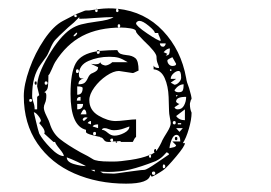

<svg xmlns="http://www.w3.org/2000/svg" viewBox="-20 -472 649 460"><path d="M439 -202Q439 -186 432.5 -163.5Q426 -141 418 -129H423Q423 -122 402 -97Q381 -72 372 -65Q365 -60 354.5 -54Q344 -48 343 -49L340 -53Q337 -32 282 -32Q214 -32 158 -56.5Q102 -81 69.5 -128.5Q37 -176 37 -242Q37 -269 50.5 -307Q64 -345 86 -377.5Q108 -410 131 -422L158 -436V-434Q158 -431 161 -431Q164 -431 164 -434L162 -438Q168 -440 176 -443.5Q184 -447 186 -447H194L208 -449V-447Q208 -443 211 -443Q214 -443 214 -447Q214 -449 213 -450Q231 -452 240 -452Q254 -452 260 -451Q258 -451 258 -447Q258 -443 261 -443Q264 -443 264 -447Q264 -449 262 -451Q327 -444 370.5 -398Q414 -352 426 -285Q427 -276 433 -261Q439 -241 439 -235Q436 -231 436 -226V-227Q435 -227 435 -222Q435 -211 439 -202ZM213 -450 208 -449Q210 -451 211 -451Q213 -451 213 -450ZM262 -451H260H261ZM162 -438Q160 -436 158 -436Q160 -438 161 -438ZM57 -242Q57 -235 60 -227Q63 -219 63 -210H69V-240L74 -244L69 -265Q69 -293 96 -338.5Q123 -384 149 -402Q161 -410 174.5 -413.5Q188 -417 210 -420Q243 -424 252 -431Q234 -431 208 -429Q184 -427 170 -427V-431Q158 -418 143 -406Q118 -383 112 -376Q106 -369 100 -354.5Q94 -340 90 -335Q87 -331 77 -317Q67 -303 62 -285Q57 -267 57 -242ZM306 -416Q306 -410 332.5 -392Q359 -374 365 -374Q365 -378 362 -384Q359 -390 359 -393H351Q351 -398 336.5 -410Q322 -422 314 -422Q311 -422 308.5 -420Q306 -418 306 -416ZM262 -410Q262 -406 265 -406Q268 -406 268 -410Q268 -414 265 -414Q262 -414 262 -410ZM112 -323Q110 -320 104 -306Q98 -292 96 -292Q96 -276 95 -265.5Q94 -255 86 -251Q91 -251 91 -243Q91 -232 88 -225.5Q85 -219 85 -214Q85 -207 91.5 -194Q98 -181 99 -177Q106 -153 123.5 -139Q141 -125 173 -107Q193 -97 202 -91Q210 -85 243 -85H254Q267 -85 293.5 -89Q320 -93 337 -100V-98Q337 -94 340 -94Q342 -94 342 -98Q342 -100 341 -101L351 -107Q349 -107 349 -110Q349 -115 353 -115Q354 -115 354 -110L355 -111Q359 -116 363 -123.5Q367 -131 369 -136Q372 -142 380.5 -155.5Q389 -169 389 -177Q389 -180 387 -190Q385 -200 385 -206Q385 -213 384 -239.5Q383 -266 374.5 -285Q366 -304 348 -306V-315Q350 -309 361 -309Q361 -313 358 -319.5Q355 -326 355 -336Q355 -346 324 -375Q306 -393 306 -396Q306 -402 293 -404Q280 -406 271 -406Q216 -406 177.5 -386Q139 -366 112 -323ZM157 -385Q160 -385 162.5 -388Q165 -391 165 -393L164 -394Q162 -393 159.5 -390.5Q157 -388 156 -386Q156 -385 157 -385ZM363 -368Q363 -365 365 -362.5Q367 -360 371 -360Q373 -360 375 -362.5Q377 -365 377 -368ZM387 -356Q380 -356 372 -347L381 -343L377 -339Q384 -339 385.5 -343.5Q387 -348 387 -356ZM149 -247Q149 -298 161.5 -320.5Q174 -343 212 -349V-347Q212 -343 215 -343Q219 -343 219 -347Q219 -349 218 -350Q242 -352 261 -352Q264 -345 269 -343Q274 -341 283 -340Q297 -339 304.5 -332.5Q312 -326 312 -303Q307 -301 303.5 -299Q300 -297 298 -297L265 -302Q252 -302 235 -290.5Q218 -279 206 -262.5Q194 -246 194 -232Q194 -208 216 -195Q238 -182 257 -182Q266 -182 282 -184Q298 -186 306 -186V-144Q303 -142 301 -137.5Q299 -133 298 -132H269V-134L250 -133Q251 -133 251 -136Q251 -140 249 -140Q244 -140 244 -136Q244 -134 247 -132H239Q232 -132 228.5 -137.5Q225 -143 220 -143V-144Q218 -144 202 -148Q186 -152 186 -156V-161Q149 -170 149 -247ZM218 -350Q216 -349 212 -349Q212 -352 215 -352Q218 -352 218 -350ZM169 -293Q169 -284 176 -284L181 -285Q174 -282 171 -279Q168 -276 168 -270Q178 -270 182.5 -273.5Q187 -277 191 -286Q195 -295 202 -297Q209 -300 212 -303Q215 -306 215 -311L198 -319L208 -318Q219 -318 220 -323Q222 -318 227 -316.5Q232 -315 232 -315Q236 -315 241 -317.5Q246 -320 249 -323H286Q273 -331 264.5 -333.5Q256 -336 242 -336Q215 -336 192 -326Q169 -316 169 -293ZM393 -335Q391 -334 386 -331.5Q381 -329 381 -327Q381 -322 384.5 -318Q388 -314 393 -314Q402 -314 402 -319ZM165 -297Q169 -297 169 -301Q169 -306 165 -306Q162 -306 162 -301Q162 -297 165 -297ZM391 -304Q391 -306 389 -306Q387 -306 387 -304L388 -302Q391 -302 391 -304ZM408 -302Q402 -302 395.5 -296Q389 -290 389 -283H402L389 -274L398 -269Q403 -269 408.5 -274.5Q414 -280 414 -286Q414 -302 408 -302ZM63 -273Q63 -277 66 -277Q68 -277 68 -273Q68 -269 66 -269Q63 -269 63 -273ZM90 -269Q94 -269 94 -273Q94 -277 90 -277Q87 -277 87 -273Q87 -269 90 -269ZM408 -251Q416 -251 418 -255.5Q420 -260 420 -270Q408 -270 398 -256Q399 -253 402 -252Q405 -251 408 -251ZM165 -265V-245Q178 -245 178 -261Q178 -265 165 -265ZM406 -244H402V-240ZM164 -231H173V-240Q164 -240 164 -231ZM426 -240Q402 -240 402 -229Q401 -228 404.5 -225.5Q408 -223 410 -223L398 -215Q400 -210 406 -210Q416 -210 421 -219.5Q426 -229 426 -240ZM57 -231Q57 -235 53 -235Q50 -235 50 -231Q50 -228 53 -228Q55 -228 56 -229Q57 -230 57 -231ZM165 -210Q179 -210 179 -223H165ZM187 -198Q187 -209 181 -210Q177 -207 173 -198ZM423 -210 402 -194Q409 -184 423 -184ZM133 -98Q133 -103 123 -115Q113 -127 112 -132H108L86 -152L87 -155Q87 -161 81 -168.5Q75 -176 74 -177L78 -182Q78 -187 71.5 -195Q65 -203 61 -203Q63 -195 67 -178Q71 -161 74 -152Q82 -137 101 -117.5Q120 -98 133 -98ZM190 -190 186 -191Q179 -191 178 -185L181 -182ZM190 -177 198 -174V-182Q193 -182 190 -177ZM394 -178Q394 -174 398 -174Q401 -174 401 -178Q401 -182 398 -182Q394 -182 394 -178ZM406 -174H414V-177H406ZM202 -169 215 -165V-174Q204 -174 202 -169ZM224 -161Q230 -161 238 -154Q246 -147 254 -147Q265 -147 277.5 -153.5Q290 -160 290 -169Q287 -168 276 -164Q265 -160 252 -160Q247 -160 241 -162.5Q235 -165 231 -165Q225 -165 224 -161ZM410 -156 418 -165H402ZM210 -152Q210 -156 207 -156Q203 -156 203 -152Q203 -148 207 -148Q210 -148 210 -152ZM393 -133H412Q412 -148 403 -149Q396 -149 391.5 -138Q387 -127 386 -117Q389 -118 395 -119Q401 -120 402 -124ZM405 -140Q405 -136 402 -136Q399 -136 399 -140Q399 -144 402 -144Q405 -144 405 -140ZM261 -132Q260 -130 259 -130Q259 -130 258 -130.5Q257 -131 257 -132Q257 -133 258 -133Q261 -133 261 -132ZM247 -132Q249 -132 250 -133Q250 -132 249.5 -132Q249 -132 249 -132ZM385 -102Q385 -104 382.5 -105.5Q380 -107 379 -107Q378 -106 371.5 -99Q365 -92 353 -86Q317 -72 292 -66Q267 -60 238 -60L220 -61L227 -57L253 -56Q257 -56 283 -60Q292 -61 306 -63Q320 -65 326 -65Q331 -65 356.5 -82.5Q382 -100 385 -102ZM340 -102Q341 -102 341 -101L337 -100Q339 -102 340 -102ZM186 -74Q181 -77 165 -84.5Q149 -92 140 -95Q140 -84 157 -79Q174 -74 186 -74ZM376 -73Q376 -78 372 -78Q370 -78 370 -73Q370 -69 372 -69Q376 -69 376 -73ZM207 -61V-65H198ZM352 -57Q352 -61 348 -61Q344 -61 344 -57Q344 -53 348 -53Q352 -53 352 -57Z"/></svg>

Font: Cabin Sketch
Style: Regular
Weight: 400
Version: Version 1.100